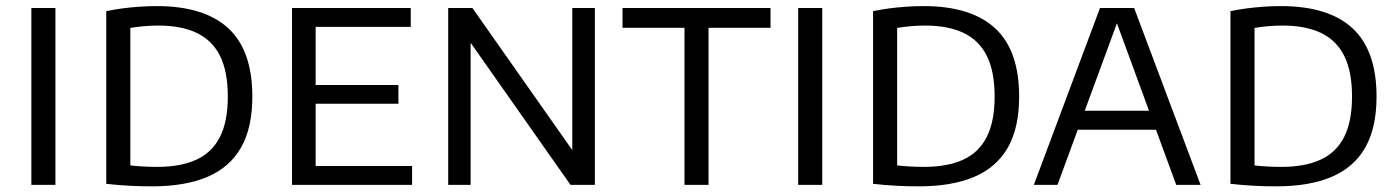

<svg xmlns="http://www.w3.org/2000/svg" viewBox="-20 -622 4700 646"><path d="M85.5 0V-595H166.5V0Z M491 5Q454.5 5 416 3Q377.5 1 337.5 -3.5V-584.5Q363.5 -590 392.2 -593.8Q421 -597.5 450.5 -599.5Q480 -601.5 507.5 -601.5Q667 -601.5 748 -527Q829 -452.5 829 -297Q829 -192 791 -125.5Q753 -59 678 -27Q603 5 491 5ZM509 -60.5Q588 -60.5 640.8 -84.8Q693.5 -109 720 -161.2Q746.5 -213.5 746.5 -297.5Q746.5 -381 720.5 -433.5Q694.5 -486 642.5 -511Q590.5 -536 512.5 -536Q488.5 -536 463.5 -533.8Q438.5 -531.5 418.5 -528V-65.5Q439.5 -63 461.8 -61.8Q484 -60.5 509 -60.5Z M962.5 0V-595H1362V-531.5H1042V-63.5H1366.5V0ZM1012.5 -273V-336H1320.5V-273Z M1488 0V-595H1569.5L1922 -93.5H1905.5V-595H1981.5V0H1899.5L1547 -501.5H1563.5V0Z M2283 0V-528.5H2074.5V-595H2572.5V-528.5H2364V0Z M2665.5 0V-595H2746.5V0Z M3071 5Q3034.5 5 2996 3Q2957.5 1 2917.5 -3.5V-584.5Q2943.5 -590 2972.2 -593.8Q3001 -597.5 3030.5 -599.5Q3060 -601.5 3087.5 -601.5Q3247 -601.5 3328 -527Q3409 -452.5 3409 -297Q3409 -192 3371 -125.5Q3333 -59 3258 -27Q3183 5 3071 5ZM3089 -60.5Q3168 -60.5 3220.8 -84.8Q3273.5 -109 3300 -161.2Q3326.5 -213.5 3326.5 -297.5Q3326.5 -381 3300.5 -433.5Q3274.5 -486 3222.5 -511Q3170.5 -536 3092.5 -536Q3068.5 -536 3043.5 -533.8Q3018.5 -531.5 2998.5 -528V-65.5Q3019.5 -63 3041.8 -61.8Q3064 -60.5 3089 -60.5Z M3458.5 0 3681 -595H3796L4019.5 0H3937.5L3732 -560H3744L3538 0ZM3580.5 -185.5 3599 -249.5H3878L3896 -185.5Z M4273.5 5Q4237 5 4198.5 3Q4160 1 4120 -3.5V-584.5Q4146 -590 4174.8 -593.8Q4203.5 -597.5 4233 -599.5Q4262.5 -601.5 4290 -601.5Q4449.5 -601.5 4530.5 -527Q4611.5 -452.5 4611.5 -297Q4611.5 -192 4573.5 -125.5Q4535.5 -59 4460.5 -27Q4385.5 5 4273.5 5ZM4291.5 -60.5Q4370.5 -60.5 4423.2 -84.8Q4476 -109 4502.5 -161.2Q4529 -213.5 4529 -297.5Q4529 -381 4503 -433.5Q4477 -486 4425 -511Q4373 -536 4295 -536Q4271 -536 4246 -533.8Q4221 -531.5 4201 -528V-65.5Q4222 -63 4244.2 -61.8Q4266.5 -60.5 4291.5 -60.5Z"/></svg>

Font: Encode Sans SC Condensed Thin
Style: Regular
Weight: 400
Version: Version 3.002